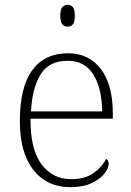

<svg xmlns="http://www.w3.org/2000/svg" viewBox="-20 -763 539 793"><path d="M270 10Q174 10 118 -61Q62 -132 62 -262Q62 -404 113.5 -473.5Q165 -543 261 -543Q347 -543 396.5 -478Q446 -413 446 -294V-273H106Q105 -147 151 -85Q197 -23 274 -23Q330 -23 365.5 -47.5Q401 -72 418 -107Q423 -104 426 -99Q429 -94 429 -86Q429 -68 411 -45.5Q393 -23 358 -6.5Q323 10 270 10ZM402 -303Q401 -397 366 -454.5Q331 -512 260 -512Q182 -512 147.5 -455.5Q113 -399 108 -303ZM259 -653Q246 -653 237.5 -662.5Q229 -672 229 -698Q229 -724 237.5 -733.5Q246 -743 259 -743Q273 -743 281 -733.5Q289 -724 289 -698Q289 -672 281 -662.5Q273 -653 259 -653Z"/></svg>

Font: Noto Serif Thai ExtraLight
Style: Regular
Weight: 250
Version: Version 2.001